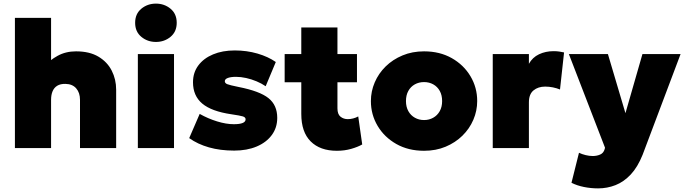

<svg xmlns="http://www.w3.org/2000/svg" viewBox="-20 -819 3784 1062"><path d="M62.5 0V-720H262.5V-397L220.5 -448Q253.5 -485.5 298.5 -510.2Q343.5 -535 400.5 -535Q475 -535 524.2 -505.8Q573.5 -476.5 598 -428.2Q622.5 -380 622.5 -323V0H422.5V-267Q422.5 -306 401.5 -330.2Q380.5 -354.5 341.5 -355Q314.5 -355.5 297 -345Q279.5 -334.5 271 -314.5Q262.5 -294.5 262.5 -267V0Z M742.5 0V-520H942.5V0ZM842.5 -587Q796 -587 761.8 -615.2Q727.5 -643.5 727.5 -693Q727.5 -742.5 761.8 -770.8Q796 -799 842.5 -799Q889 -799 923.2 -770.8Q957.5 -742.5 957.5 -693Q957.5 -643.5 923.2 -615.2Q889 -587 842.5 -587Z M1275.5 14Q1198 14 1135.8 -3.8Q1073.5 -21.5 1026.5 -55L1084.5 -189Q1130.5 -163 1180.8 -147.5Q1231 -132 1273.5 -132Q1306 -132 1322.2 -138.8Q1338.5 -145.5 1338.5 -159Q1338.5 -170.5 1323 -175.2Q1307.5 -180 1259.5 -187Q1150 -203 1098.8 -246Q1047.5 -289 1047.5 -364Q1047.5 -417.5 1077 -457Q1106.5 -496.5 1158.5 -518.2Q1210.5 -540 1278.5 -540Q1344.5 -540 1404 -522.8Q1463.5 -505.5 1505.5 -476L1449.5 -342Q1427 -357.5 1399 -369.2Q1371 -381 1341.5 -387.5Q1312 -394 1285.5 -394Q1257 -394 1240.2 -387.8Q1223.5 -381.5 1223.5 -370Q1223.5 -359 1236.8 -353.5Q1250 -348 1299.5 -338Q1416.5 -315 1465 -276.2Q1513.5 -237.5 1513.5 -167Q1513.5 -112.5 1483.2 -71.8Q1453 -31 1399.5 -8.5Q1346 14 1275.5 14Z M1843.5 15Q1750.5 15 1698.5 -36.8Q1646.5 -88.5 1646.5 -189V-667H1846.5V-520H1954.5V-364H1846.5V-220Q1846.5 -187 1863.5 -173.5Q1880.5 -160 1903.5 -160Q1918 -160 1933 -163.8Q1948 -167.5 1961.5 -175L1983.5 -20Q1959 -6 1922.2 4.5Q1885.5 15 1843.5 15ZM1554.5 -364V-520H1662.5V-364Z M2325.5 15Q2238.5 15 2172.2 -22.5Q2106 -60 2068.8 -122.5Q2031.5 -185 2031.5 -260Q2031.5 -314 2052.8 -363.5Q2074 -413 2113.2 -451.5Q2152.5 -490 2206.5 -512.5Q2260.5 -535 2325.5 -535Q2412.5 -535 2478.8 -497.5Q2545 -460 2582.2 -397.5Q2619.5 -335 2619.5 -260Q2619.5 -206 2598.2 -156.5Q2577 -107 2537.8 -68.5Q2498.5 -30 2444.8 -7.5Q2391 15 2325.5 15ZM2325.5 -155Q2353.5 -155 2376.2 -167.8Q2399 -180.5 2412.2 -204Q2425.5 -227.5 2425.5 -260Q2425.5 -292.5 2412.5 -316Q2399.5 -339.5 2376.8 -352.2Q2354 -365 2325.5 -365Q2297 -365 2274.2 -352.2Q2251.5 -339.5 2238.5 -316Q2225.5 -292.5 2225.5 -260Q2225.5 -227.5 2238.8 -204Q2252 -180.5 2274.8 -167.8Q2297.5 -155 2325.5 -155Z M2705.5 0V-520H2905.5V-466Q2925 -501.5 2961.5 -518.8Q2998 -536 3042 -536Q3060.5 -536 3073.8 -533.8Q3087 -531.5 3100 -529L3077.5 -324Q3059 -331.5 3037.8 -335.8Q3016.5 -340 2995.5 -340Q2956.5 -340 2931 -319Q2905.5 -298 2905.5 -253V0Z M3288.5 223Q3248 223 3209.8 215.2Q3171.5 207.5 3141 192L3182.5 26Q3199 34 3219.5 39Q3240 44 3258.5 44Q3281 44 3299.8 35.8Q3318.5 27.5 3324.5 6L3326.5 -2L3126.5 -520H3342.5L3439.5 -193L3533.5 -520H3744.5L3534.5 37Q3507 105.5 3468.8 146.2Q3430.5 187 3384.5 205Q3338.5 223 3288.5 223Z"/></svg>

Font: Geologica Roman Black
Style: Regular
Weight: 900
Designer: Sindre Bremnes, Frode Helland
Foundry: Monokrom Skriftforlag AS
Version: Version 1.010;gftools[0.9.28]